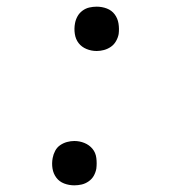

<svg xmlns="http://www.w3.org/2000/svg" viewBox="-20 -548 540 576"><path d="M203 8Q187 8 172.5 2.5Q158 -3 149 -15Q140 -27 137.5 -42.5Q135 -58 138 -74Q140 -85 145.5 -95.5Q151 -106 160.5 -112.5Q170 -119 181 -122Q192 -125 203 -125Q219 -125 233.5 -119Q248 -113 257.5 -101.5Q267 -90 269 -74Q271 -58 269 -42Q267 -31 261.5 -21Q256 -11 246 -4Q236 3 225 5.5Q214 8 203 8ZM270 -395Q254 -395 239.5 -401Q225 -407 216 -418.5Q207 -430 204.5 -446Q202 -462 205 -478Q207 -489 212.5 -499Q218 -509 227.5 -516Q237 -523 248 -525.5Q259 -528 270 -528Q286 -528 300.5 -522.5Q315 -517 324 -505Q333 -493 335.5 -477.5Q338 -462 336 -446Q334 -435 328 -424.5Q322 -414 312.5 -407.5Q303 -401 292 -398Q281 -395 270 -395Z"/></svg>

Font: Iosevka Term Curly Lt Obl
Style: Regular
Weight: 300
Italic angle: -9°
Designer: Belleve Invis
Foundry: Belleve Invis
Version: Version 32.3.0